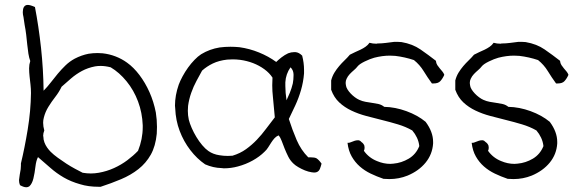

<svg xmlns="http://www.w3.org/2000/svg" viewBox="-20 -707 2410 802"><path d="M634.8 -148.4Q629.9 -96.7 609.9 -61Q589.8 -25.4 558.1 -0.5Q526.4 24.4 485.8 41.5Q445.3 58.6 400.4 73.2H392.6Q348.6 73.2 314.5 62.5Q276.4 51.8 246.1 34.2Q215.8 16.6 190.4 -5.9Q165 -28.3 138.7 -50.8Q130.9 -36.1 127.9 -10.3Q125 15.6 119.6 38.1Q114.3 60.5 102.5 71.3Q96.7 75.2 89.8 75.2Q79.1 75.2 63.5 66.4Q59.6 56.6 59.6 47.9V43.9Q60.5 33.2 62.5 22.5Q64.5 11.7 66.4 0Q67.4 -7.8 67.4 -15.6V-24.4Q83 -88.9 95.7 -166Q108.4 -243.2 109.4 -318.4Q109.4 -335.9 107.4 -353.5Q105.5 -371.1 103.5 -388.2Q101.6 -405.3 101.6 -421.9Q101.6 -437.5 106.4 -452.1Q101.6 -464.8 98.6 -482.9Q95.7 -501 93.8 -521Q91.8 -541 89.4 -562Q86.9 -583 83 -602.5Q81.1 -617.2 78.1 -635.7Q75.2 -646.5 75.2 -656.2Q75.2 -662.1 76.2 -667Q78.1 -680.7 88.9 -685.5Q91.8 -686.5 95.7 -686.5Q106.4 -686.5 126 -677.7Q141.6 -596.7 151.4 -506.8Q161.1 -417 162.1 -328.1Q177.7 -343.8 191.9 -362.3Q206.1 -380.9 221.2 -398.9Q236.3 -417 253.4 -433.6Q270.5 -450.2 292 -461.9Q320.3 -476.6 349.6 -482.4Q368.2 -485.4 387.7 -485.4Q397.5 -485.4 408.2 -484.4Q436.5 -481.4 462.9 -471.2Q489.3 -460.9 510.7 -445.3Q538.1 -425.8 562.5 -393.6Q586.9 -361.3 604.5 -321.8Q622.1 -282.2 630.9 -237.3Q635.7 -207 635.7 -176.8Q635.7 -162.1 634.8 -148.4ZM556.6 -77.1Q576.2 -126 576.2 -175.8V-183.6Q574.2 -236.3 556.6 -283.2Q539.1 -330.1 508.8 -367.2Q478.5 -404.3 442.4 -425.8Q419.9 -431.6 400.4 -431.6Q387.7 -431.6 377 -429.7Q346.7 -423.8 322.3 -410.6Q297.9 -397.5 276.9 -379.4Q255.9 -361.3 237.3 -344.7Q226.6 -322.3 210.9 -302.2Q195.3 -282.2 182.1 -260.7Q168.9 -239.3 163.1 -215.8Q160.2 -205.1 160.2 -194.3Q160.2 -178.7 165 -162.1Q160.2 -150.4 160.2 -138.7Q160.2 -137.7 161.1 -136.7Q161.1 -124 165.5 -112.3Q169.9 -100.6 176.8 -90.8Q183.6 -81.1 191.4 -73.2Q204.1 -60.5 221.7 -47.9Q239.3 -35.2 257.3 -23.4Q275.4 -11.7 293.5 -2Q311.5 7.8 325.2 14.6Q342.8 17.6 359.4 17.6Q376 17.6 392.6 14.6Q425.8 8.8 456.1 -4.9Q486.3 -18.6 511.7 -37.6Q537.1 -56.6 556.6 -77.1Z M1323.2 -23.4Q1320.3 -11.7 1316.4 -2Q1312.5 7.8 1303.7 11.7Q1298.8 13.7 1292 13.7Q1287.1 13.7 1282.2 12.7Q1268.6 10.7 1253.9 4.9Q1239.3 -1 1226.1 -8.8Q1212.9 -16.6 1206.1 -23.4Q1192.4 -36.1 1184.1 -52.7Q1175.8 -69.3 1168.9 -86.4Q1162.1 -103.5 1156.7 -118.2Q1151.4 -132.8 1143.6 -141.6Q1132.8 -136.7 1126 -128.9Q1119.1 -121.1 1112.8 -111.3Q1106.4 -101.6 1100.1 -91.3Q1093.8 -81.1 1085 -73.2Q1064.5 -52.7 1035.6 -36.6Q1006.8 -20.5 973.6 -11.7Q945.3 -3.9 915 -3.9Q910.2 -3.9 905.3 -4.9Q870.1 -5.9 836.9 -20.5Q802.7 -43.9 774.9 -80.1Q747.1 -116.2 730.5 -160.2Q713.9 -204.1 711.9 -253.9Q710.9 -259.8 710.9 -265.6Q710.9 -308.6 726.6 -353.5Q732.4 -369.1 742.7 -388.2Q752.9 -407.2 765.6 -424.8Q778.3 -442.4 792.5 -457Q806.6 -471.7 820.3 -480.5Q855.5 -502 897.5 -508.8Q919.9 -511.7 942.4 -511.7Q960.9 -511.7 980.5 -509.8Q1022.5 -503.9 1062 -487.8Q1101.6 -471.7 1133.8 -448.2Q1142.6 -457 1155.8 -467.3Q1168.9 -477.5 1183.6 -484.4Q1196.3 -489.3 1209 -489.3H1213.9Q1228.5 -488.3 1242.2 -474.6Q1250 -444.3 1250 -415V-400.4Q1247.1 -364.3 1237.3 -330.6Q1227.5 -296.9 1213.4 -266.6Q1199.2 -236.3 1186.5 -210Q1201.2 -164.1 1219.2 -122.1Q1237.3 -80.1 1267.6 -49.8H1278.3Q1293.9 -49.8 1301.8 -45.9Q1312.5 -39.1 1323.2 -23.4ZM1193.4 -425.8Q1173.8 -397.5 1171.9 -363.3V-347.7Q1171.9 -320.3 1176.8 -288.1Q1182.6 -299.8 1190.4 -318.8Q1198.2 -337.9 1203.1 -358.4Q1206.1 -375 1206.1 -390.6V-397.5Q1205.1 -415 1193.4 -425.8ZM1127.9 -216.8Q1124 -256.8 1120.1 -300.8Q1117.2 -326.2 1117.2 -350.6Q1117.2 -367.2 1118.2 -382.8Q1105.5 -402.3 1084 -418Q1062.5 -433.6 1037.1 -443.4Q1011.7 -453.1 983.4 -457Q966.8 -459 952.1 -459Q940.4 -459 928.7 -458Q894.5 -454.1 869.1 -441.9Q843.8 -429.7 824.2 -412.1Q813.5 -392.6 800.8 -369.1Q788.1 -345.7 778.8 -319.3Q769.5 -293 765.6 -264.6Q764.6 -253.9 764.6 -244.1Q764.6 -225.6 768.6 -207Q772.5 -191.4 780.8 -172.4Q789.1 -153.3 800.3 -134.8Q811.5 -116.2 824.7 -100.6Q837.9 -85 850.6 -76.2Q870.1 -62.5 896.5 -58.6Q913.1 -55.7 931.6 -55.7Q941.4 -55.7 951.2 -56.6Q983.4 -66.4 1007.8 -84Q1032.2 -101.6 1052.7 -123Q1073.2 -144.5 1091.3 -168.9Q1109.4 -193.4 1127.9 -216.8Z M1835.9 -394.5Q1829.1 -378.9 1819.3 -368.2Q1810.5 -358.4 1791 -358.4H1784.2Q1765.6 -383.8 1749.5 -410.2Q1733.4 -436.5 1709 -456.1Q1670.9 -468.8 1630.9 -473.6Q1620.1 -474.6 1608.4 -474.6Q1577.1 -474.6 1543 -465.8Q1525.4 -460.9 1503.4 -450.2Q1481.4 -439.5 1473.6 -429.7Q1467.8 -421.9 1458.5 -414.1Q1449.2 -406.2 1440.9 -397.5Q1432.6 -388.7 1427.7 -377.9Q1423.8 -370.1 1423.8 -360.4Q1423.8 -356.4 1424.8 -351.6Q1425.8 -342.8 1431.2 -334Q1436.5 -325.2 1444.8 -316.4Q1453.1 -307.6 1462.4 -300.8Q1471.7 -293.9 1480.5 -290Q1493.2 -284.2 1506.8 -281.7Q1520.5 -279.3 1534.2 -277.3Q1547.9 -275.4 1561 -272.5Q1574.2 -269.5 1585 -260.7Q1630.9 -259.8 1677.7 -242.7Q1724.6 -225.6 1757.8 -198.2Q1789.1 -156.2 1789.1 -114.3V-107.4Q1786.1 -62.5 1757.8 -27.8Q1729.5 6.8 1682.6 26.4Q1646.5 41 1606.4 41Q1594.7 41 1582 40Q1553.7 30.3 1528.3 18.1Q1502.9 5.9 1482.9 -11.7Q1462.9 -29.3 1449.2 -53.2Q1435.5 -77.1 1431.6 -110.4H1434.6Q1440.4 -110.4 1446.3 -113.3Q1454.1 -116.2 1461.9 -119.1Q1468.8 -121.1 1474.6 -121.1H1477.5Q1484.4 -120.1 1490.2 -113.3Q1498 -108.4 1502 -98.6Q1502.9 -93.8 1502.9 -89.8Q1502.9 -83 1500 -77.1Q1520.5 -47.9 1554.7 -34.2Q1582 -22.5 1610.4 -22.5Q1616.2 -22.5 1623 -23.4Q1657.2 -26.4 1687.5 -44.4Q1717.8 -62.5 1731.4 -96.7Q1729.5 -115.2 1721.7 -131.8Q1713.9 -148.4 1702.1 -162.1Q1674.8 -177.7 1642.1 -187.5Q1609.4 -197.3 1575.7 -205.6Q1542 -213.9 1509.3 -222.7Q1476.6 -231.4 1447.8 -245.1Q1418.9 -258.8 1397 -279.3Q1375 -299.8 1363.3 -332V-371.1Q1368.2 -389.6 1377 -403.8Q1385.7 -418 1396.5 -430.7Q1407.2 -443.4 1418.9 -454.6Q1430.7 -465.8 1441.4 -478.5Q1452.1 -484.4 1463.4 -489.3Q1474.6 -494.1 1485.8 -499.5Q1497.1 -504.9 1506.8 -511.7Q1516.6 -518.6 1523.4 -528.3Q1537.1 -524.4 1552.7 -524.4Q1554.7 -524.4 1556.6 -525.4Q1574.2 -525.4 1592.3 -527.8Q1610.4 -530.3 1627 -532.2H1640.6Q1649.4 -532.2 1657.2 -531.2Q1703.1 -523.4 1736.3 -500.5Q1769.5 -477.5 1800.8 -453.1Q1801.8 -442.4 1806.6 -435.1Q1811.5 -427.7 1816.9 -421.4Q1822.3 -415 1827.6 -408.7Q1833 -402.3 1835.9 -394.5Z M2354.5 -394.5Q2347.7 -378.9 2337.9 -368.2Q2329.1 -358.4 2309.6 -358.4H2302.7Q2284.2 -383.8 2268.1 -410.2Q2252 -436.5 2227.5 -456.1Q2189.5 -468.8 2149.4 -473.6Q2138.7 -474.6 2127 -474.6Q2095.7 -474.6 2061.5 -465.8Q2043.9 -460.9 2022 -450.2Q2000 -439.5 1992.2 -429.7Q1986.3 -421.9 1977.1 -414.1Q1967.8 -406.2 1959.5 -397.5Q1951.2 -388.7 1946.3 -377.9Q1942.4 -370.1 1942.4 -360.4Q1942.4 -356.4 1943.4 -351.6Q1944.3 -342.8 1949.7 -334Q1955.1 -325.2 1963.4 -316.4Q1971.7 -307.6 1981 -300.8Q1990.2 -293.9 1999 -290Q2011.7 -284.2 2025.4 -281.7Q2039.1 -279.3 2052.7 -277.3Q2066.4 -275.4 2079.6 -272.5Q2092.8 -269.5 2103.5 -260.7Q2149.4 -259.8 2196.3 -242.7Q2243.2 -225.6 2276.4 -198.2Q2307.6 -156.2 2307.6 -114.3V-107.4Q2304.7 -62.5 2276.4 -27.8Q2248 6.8 2201.2 26.4Q2165 41 2125 41Q2113.3 41 2100.6 40Q2072.3 30.3 2046.9 18.1Q2021.5 5.9 2001.5 -11.7Q1981.4 -29.3 1967.8 -53.2Q1954.1 -77.1 1950.2 -110.4H1953.1Q1959 -110.4 1964.8 -113.3Q1972.7 -116.2 1980.5 -119.1Q1987.3 -121.1 1993.2 -121.1H1996.1Q2002.9 -120.1 2008.8 -113.3Q2016.6 -108.4 2020.5 -98.6Q2021.5 -93.8 2021.5 -89.8Q2021.5 -83 2018.6 -77.1Q2039.1 -47.9 2073.2 -34.2Q2100.6 -22.5 2128.9 -22.5Q2134.8 -22.5 2141.6 -23.4Q2175.8 -26.4 2206.1 -44.4Q2236.3 -62.5 2250 -96.7Q2248 -115.2 2240.2 -131.8Q2232.4 -148.4 2220.7 -162.1Q2193.4 -177.7 2160.6 -187.5Q2127.9 -197.3 2094.2 -205.6Q2060.5 -213.9 2027.8 -222.7Q1995.1 -231.4 1966.3 -245.1Q1937.5 -258.8 1915.5 -279.3Q1893.6 -299.8 1881.8 -332V-371.1Q1886.7 -389.6 1895.5 -403.8Q1904.3 -418 1915 -430.7Q1925.8 -443.4 1937.5 -454.6Q1949.2 -465.8 1960 -478.5Q1970.7 -484.4 1981.9 -489.3Q1993.2 -494.1 2004.4 -499.5Q2015.6 -504.9 2025.4 -511.7Q2035.2 -518.6 2042 -528.3Q2055.7 -524.4 2071.3 -524.4Q2073.2 -524.4 2075.2 -525.4Q2092.8 -525.4 2110.8 -527.8Q2128.9 -530.3 2145.5 -532.2H2159.2Q2168 -532.2 2175.8 -531.2Q2221.7 -523.4 2254.9 -500.5Q2288.1 -477.5 2319.3 -453.1Q2320.3 -442.4 2325.2 -435.1Q2330.1 -427.7 2335.4 -421.4Q2340.8 -415 2346.2 -408.7Q2351.6 -402.3 2354.5 -394.5Z"/></svg>

Font: Crafty Girls
Style: Regular
Weight: 400
Designer: Crystal Kluge
Foundry: Font Diner, Inc DBA Tart Workshop
Version: Version 1.000